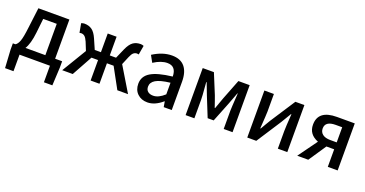

<svg xmlns="http://www.w3.org/2000/svg" viewBox="-37 -1240 4008 2109"><g transform="rotate(20 1967.5 -185.0)"><path d="M240.2 -458 221.7 -290Q207 -157.2 166 -91.8H398.4V-458ZM512.7 -91.8H594.7V-17.6L584 193.4H485.4V0H129.9V193.4H31.2L18.6 -17.6V-91.8H47.9Q73.2 -105.5 90.3 -150.9Q107.4 -196.3 121.1 -314.5L150.4 -549.8H512.7Z M1224.6 -288.1 1398.4 0H1273.4L1142.6 -239.3H1064.5V0H960.9V-239.3H883.8L752 0H628.9L801.8 -287.1L762.7 -383.8Q745.1 -423.8 727.5 -438.5Q710 -453.1 686.5 -453.1Q676.8 -453.1 667 -450.2L647.5 -556.6Q668.9 -564.5 684.6 -564.5Q736.3 -564.5 772.9 -538.6Q809.6 -512.7 837.9 -447.3L888.7 -331.1H960.9V-549.8H1064.5V-331.1H1137.7L1188.5 -447.3Q1217.8 -512.7 1253.4 -538.6Q1289.1 -564.5 1341.8 -564.5Q1358.4 -564.5 1377.9 -556.6L1359.4 -450.2Q1348.6 -453.1 1339.8 -453.1Q1316.4 -453.1 1298.8 -438.5Q1281.2 -423.8 1264.6 -383.8Z M1627 12.7Q1555.7 12.7 1510.3 -30.8Q1464.8 -74.2 1464.8 -146.5Q1464.8 -234.4 1543.5 -282.2Q1622.1 -330.1 1793.9 -349.6Q1792 -469.7 1689.5 -469.7Q1616.2 -469.7 1530.3 -414.1L1487.3 -492.2Q1600.6 -564.5 1709 -564.5Q1809.6 -564.5 1859.4 -503.9Q1909.2 -443.4 1909.2 -331.1V0H1815.4L1804.7 -63.5H1801.8Q1713.9 12.7 1627 12.7ZM1662.1 -78.1Q1724.6 -78.1 1793.9 -141.6V-277.3Q1675.8 -263.7 1626 -233.4Q1576.2 -203.1 1576.2 -154.3Q1576.2 -116.2 1599.6 -97.2Q1623 -78.1 1662.1 -78.1Z M2071.3 0V-549.8H2202.1L2298.8 -314.5Q2302.7 -303.7 2319.8 -255.9Q2336.9 -208 2344.7 -183.6H2349.6Q2354.5 -198.2 2371.1 -243.7Q2387.7 -289.1 2396.5 -314.5L2488.3 -549.8H2620.1V0H2516.6V-213.9Q2516.6 -243.2 2528.3 -418.9H2524.4Q2515.6 -393.6 2497.1 -346.2Q2478.5 -298.8 2472.7 -281.2L2380.9 -50.8H2310.5L2217.8 -281.2Q2168 -410.2 2165 -418.9H2160.2Q2161.1 -400.4 2165 -355Q2168.9 -309.6 2171.4 -273.4Q2173.8 -237.3 2173.8 -213.9V0Z M2792 0V-549.8H2903.3V-344.7Q2903.3 -313.5 2891.6 -144.5H2897.5Q2906.2 -161.1 2931.6 -203.1Q2957 -245.1 2966.8 -261.7L3154.3 -549.8H3259.8V0H3149.4V-205.1Q3149.4 -249 3160.2 -406.2H3155.3Q3143.6 -385.7 3085 -289.1L2897.5 0Z M3733.4 -286.1V-462.9H3657.2Q3536.1 -462.9 3536.1 -377.9Q3536.1 -335 3567.9 -310.5Q3599.6 -286.1 3657.2 -286.1ZM3640.6 -549.8H3848.6V0H3733.4V-205.1H3644.5H3642.6L3504.9 0H3376L3537.1 -222.7Q3421.9 -267.6 3421.9 -380.9Q3421.9 -549.8 3640.6 -549.8Z"/></g></svg>

Font: Gen Shin Gothic Medium
Style: Regular
Weight: 500
Designer: [Source Han Sans]
Ryoko NISHIZUKA  (kana & ideographs); Paul D. Hunt (Latin, Greek & Cyrillic); Wenlong ZHANG  (bopomofo
Version: Version 1.002.20150607